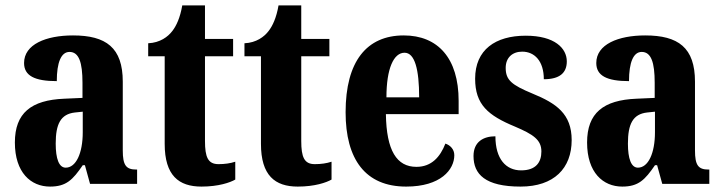

<svg xmlns="http://www.w3.org/2000/svg" viewBox="-20 -680 2666 710"><path d="M165 10C225 10 249 -15 286 -69H294L313 0H487V-53H484C446 -53 434 -69 434 -124V-378C434 -504 372 -549 250 -549C150 -549 69 -516 69 -447C69 -400 108 -380 190 -380C190 -449 206 -488 237 -488C272 -488 285 -449 285 -374V-318L218 -315C95 -310 35 -262 35 -153C35 -42 94 10 165 10ZM223 -60C198 -60 186 -93 186 -149C186 -221 204 -258 257 -264L286 -267V-191C286 -113 261 -60 223 -60Z M725 10C788 10 831 -5 850 -16V-82C832 -76 811 -73 788 -73C749 -73 738 -99 738 -159V-472H842V-536H738V-660H654C646 -614 632 -584 617 -565C601 -544 572 -522 528 -520V-472H589V-148C589 -31 641 10 725 10Z M1081 10C1144 10 1187 -5 1206 -16V-82C1188 -76 1167 -73 1144 -73C1105 -73 1094 -99 1094 -159V-472H1198V-536H1094V-660H1010C1002 -614 988 -584 973 -565C957 -544 928 -522 884 -520V-472H945V-148C945 -31 997 10 1081 10Z M1482 10C1610 10 1660 -53 1660 -106C1660 -128 1645 -143 1627 -149C1608 -100 1576 -63 1520 -63C1447 -63 1409 -123 1407 -258H1676V-307C1676 -465 1599 -549 1473 -549C1336 -549 1258 -453 1258 -265C1258 -91 1331 10 1482 10ZM1530 -320H1409C1409 -427 1436 -485 1476 -485C1514 -485 1530 -423 1530 -320Z M1905 10C2029 10 2094 -58 2094 -162C2094 -259 2037 -298 1949 -334C1872 -366 1850 -384 1850 -429C1850 -467 1875 -489 1911 -489C1957 -489 1991 -454 1991 -387C2049 -387 2076 -410 2076 -453C2076 -501 2032 -548 1924 -548C1812 -548 1737 -496 1737 -389C1737 -293 1785 -253 1884 -212C1952 -183 1982 -163 1982 -120C1982 -80 1962 -50 1907 -50C1851 -50 1812 -92 1812 -176C1768 -176 1731 -156 1731 -103C1731 -36 1774 10 1905 10Z M2281 10C2341 10 2365 -15 2402 -69H2410L2429 0H2603V-53H2600C2562 -53 2550 -69 2550 -124V-378C2550 -504 2488 -549 2366 -549C2266 -549 2185 -516 2185 -447C2185 -400 2224 -380 2306 -380C2306 -449 2322 -488 2353 -488C2388 -488 2401 -449 2401 -374V-318L2334 -315C2211 -310 2151 -262 2151 -153C2151 -42 2210 10 2281 10ZM2339 -60C2314 -60 2302 -93 2302 -149C2302 -221 2320 -258 2373 -264L2402 -267V-191C2402 -113 2377 -60 2339 -60Z"/></svg>

Font: Noto Serif Hebrew ExtraCondensed ExtraBold
Style: Regular
Weight: 800
Width: 2
Designer: Monotype Design Team
Foundry: Monotype Imaging Inc.
Version: Version 2.004